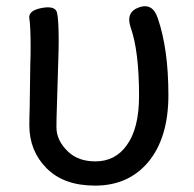

<svg xmlns="http://www.w3.org/2000/svg" viewBox="-20 -569 609 602"><path d="M278 13Q180 13 126 -41.5Q72 -96 72 -176Q72 -202 73 -228L75 -368Q76 -394 76 -420Q76 -486 72 -511Q68 -536 111 -544Q154 -552 159 -528.5Q164 -505 164 -443Q164 -416 163 -389L158 -222Q157 -196 157 -170Q157 -128 194 -93Q226 -63 279 -63Q341 -63 377 -113Q416 -166 416 -268Q416 -408 390 -482Q373 -531 416 -546Q459 -561 475 -511Q508 -415 508 -271Q508 -136 444 -60Q382 13 278 13Z"/></svg>

Font: Resource Han Rounded KR
Style: Regular
Weight: 400
Designer: Cyano Hao (round all glyphs); Ryoko NISHIZUKA 西塚涼子 (kana, bopomofo & ideographs); Paul D. Hunt (Latin, Greek & Cyrillic)
Foundry: Cyano Hao
Version: 0.990